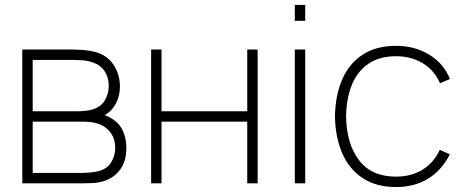

<svg xmlns="http://www.w3.org/2000/svg" viewBox="-20 -740 1871 775"><path d="M312 0H70V-540H277Q287.5 -540 312.8 -538.5Q338 -537 362 -531Q411.5 -518.5 437.8 -479.2Q464 -440 464 -392Q464 -366.5 456.8 -343.8Q449.5 -321 435 -303Q428.5 -294 419.5 -286.8Q410.5 -279.5 402 -275Q415.5 -272 435 -259Q464.5 -239.5 477.2 -209.2Q490 -179 490 -143Q490 -87 463.2 -53.2Q436.5 -19.5 396 -8Q375 -2 352.2 -1Q329.5 0 312 0ZM112 -249V-42H312Q322.5 -42 340.8 -43.5Q359 -45 373 -48Q410.5 -56.5 427.8 -83.2Q445 -110 445 -143Q445 -186 418.5 -214Q392 -242 346 -247Q334 -248.5 320.8 -248.8Q307.5 -249 296 -249ZM112 -498V-291H297Q308.5 -291 325.5 -292.8Q342.5 -294.5 356 -299Q388.5 -309.5 403.8 -336Q419 -362.5 419 -393Q419 -427 402.5 -452.2Q386 -477.5 355 -488Q333.5 -495.5 310.8 -496.8Q288 -498 282 -498Z M632 0H590V-540H632V-291H978V-540H1020V0H978V-249H632Z M1212 -656H1170V-720H1212ZM1212 0H1170V-540H1212Z M1579 15Q1498.5 15 1444 -21Q1389.5 -57 1361.5 -121.2Q1333.5 -185.5 1332 -270Q1333.5 -356.5 1361.8 -420.5Q1390 -484.5 1444.5 -519.8Q1499 -555 1579 -555Q1654 -555 1712.8 -519.2Q1771.5 -483.5 1796 -421L1756 -404Q1733.5 -456 1686.8 -484.5Q1640 -513 1579 -513Q1511 -513 1466.5 -482.2Q1422 -451.5 1400 -396.8Q1378 -342 1377 -270Q1378.5 -160 1429 -93.5Q1479.5 -27 1579 -27Q1638.5 -27 1684.5 -54.5Q1730.5 -82 1755 -135L1796 -117Q1762.5 -52 1707.5 -18.5Q1652.5 15 1579 15Z"/></svg>

Font: Manrope Variable Light
Style: Regular
Weight: 200
Designer: Mikhail Sharanda
Foundry: Mikhail Sharanda
Version: Version 4.505